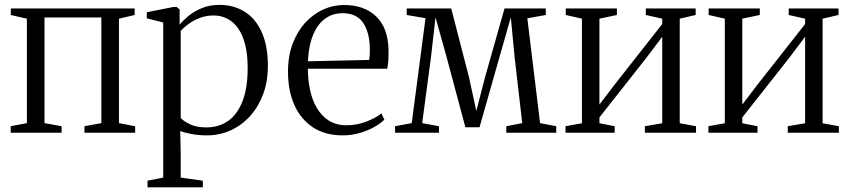

<svg xmlns="http://www.w3.org/2000/svg" viewBox="-20 -558 3571 807"><path d="M25 0V-27.5L93 -40.5V-479.5L25.5 -495V-522.5H546V-495L480 -479.5V-40.5L548 -27.5V0H335V-27.5L406 -40.5V-484.5H167V-40.5L239 -27.5V0Z M600 229.5V201.5L666 188.5V-463.5L597 -481V-506.5L707.5 -528.5H723L735 -518.5V-454Q747 -469.5 769.8 -489Q792.5 -508.5 826 -523Q859.5 -537.5 903 -537.5Q962 -537.5 1008 -509Q1054 -480.5 1080 -423Q1106 -365.5 1106 -279Q1106 -217.5 1087 -164.8Q1068 -112 1033.2 -72.5Q998.5 -33 951.5 -11Q904.5 11 849 11Q815.5 11 784.5 5.2Q753.5 -0.5 737.5 -7.5L739.5 80.5V188.5L832.5 201.5V229.5ZM846.5 -22.5Q900.5 -22.5 939.5 -50.2Q978.5 -78 999.8 -133.8Q1021 -189.5 1021 -272.5Q1021 -330 1010.2 -371.5Q999.5 -413 980 -440Q960.5 -467 934.5 -480Q908.5 -493 878.5 -493Q846 -493 818.8 -482.2Q791.5 -471.5 771.2 -456.2Q751 -441 739.5 -428.5V-62.5Q749 -50.5 776.8 -36.5Q804.5 -22.5 846.5 -22.5Z M1421 11Q1347.5 11 1296.2 -22.2Q1245 -55.5 1217.8 -115.5Q1190.5 -175.5 1190.5 -257Q1190.5 -323 1210.2 -374.8Q1230 -426.5 1263.2 -462.8Q1296.5 -499 1338.5 -518Q1380.5 -537 1425.5 -537Q1511 -537 1561 -489Q1611 -441 1613 -348.5Q1613.5 -319.5 1612 -301.2Q1610.5 -283 1607.5 -269H1274Q1274 -223.5 1283 -180.8Q1292 -138 1311.5 -104.5Q1331 -71 1362 -51.2Q1393 -31.5 1436.5 -31.5Q1479.5 -31.5 1520 -47Q1560.5 -62.5 1583 -81.5L1595.5 -55Q1577 -37 1549.2 -22Q1521.5 -7 1488.2 2Q1455 11 1421 11ZM1274.5 -300.5 1531.5 -306Q1533.5 -316 1534 -327.5Q1534.5 -339 1534.5 -349Q1534.5 -419 1507.2 -460.8Q1480 -502.5 1419.5 -502.5Q1384.5 -502.5 1357.8 -487Q1331 -471.5 1313 -444Q1295 -416.5 1285.5 -379.8Q1276 -343 1274.5 -300.5Z M1640.5 0V-27.5L1710.5 -40.5L1768.5 -481.5L1689.5 -495V-522.5H1876.5L1951 -234.5L1982 -91.5L2019 -234.5L2100.5 -522.5H2274V-495L2196.5 -481L2250 -40.5L2318 -27.5V0H2108V-27.5L2175 -40.5L2143 -317.5L2127 -485L2079.5 -318.5L1995.5 -23H1936L1857 -318.5L1810.5 -485L1791.5 -318L1754.5 -40.5L1825 -27.5V0Z M2357 0V-27.5L2426 -40V-479.5L2358 -495V-522.5H2573V-495L2499.5 -479.5V-118.5L2561.5 -200L2763.5 -457V-479.5L2694.5 -495V-522.5H2904V-495L2837 -479.5V-40L2905.5 -27.5V0H2690.5V-27.5L2763.5 -40V-403.5L2698 -316.5L2499.5 -64.5V-40L2563.5 -27.5V0Z M2957.5 0V-27.5L3026.5 -40V-479.5L2958.5 -495V-522.5H3173.5V-495L3100 -479.5V-118.5L3162 -200L3364 -457V-479.5L3295 -495V-522.5H3504.5V-495L3437.5 -479.5V-40L3506 -27.5V0H3291V-27.5L3364 -40V-403.5L3298.5 -316.5L3100 -64.5V-40L3164 -27.5V0Z"/></svg>

Font: Merriweather 96pt Light
Style: Regular
Weight: 300
Version: Version 2.100